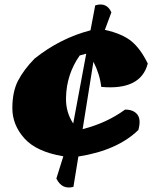

<svg xmlns="http://www.w3.org/2000/svg" viewBox="-20 -701 684 855"><path d="M134 -440Q248 -531 383 -566L404 -677Q455 -693 476 -646L447 -568Q524 -551 565 -517.5Q606 -484 638 -418Q607 -298 431 -314Q424 -372 396 -426L348 -126Q455 -153 537 -213Q575 -213 592 -190.5Q609 -168 596 -122Q502 -31 329 -4L307 131Q256 145 231 94L262 -5Q142 -25 88.5 -85Q35 -145 35 -219Q35 -293 60.5 -342Q86 -391 134 -440ZM364 -462 335 -454Q276 -370 274 -266Q272 -203 306 -151Z"/></svg>

Font: Tillana ExtraBold
Style: Regular
Weight: 800
Designer: Lipi Raval (Devanagari, Latin), Jonny Pinhorn (Latin)
Foundry: Indian Type Foundry
Version: Version 2.003;PS 1.0;hotconv 1.0.79;makeotf.lib2.5.61930; tt